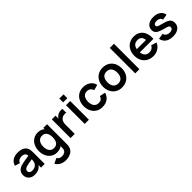

<svg xmlns="http://www.w3.org/2000/svg" viewBox="277 -2200 3920 3920"><g transform="rotate(-45 2237.0 -240.0)"><path d="M221 15Q162.5 15 122 -7.5Q82 -29.5 61 -66Q40 -102.5 40 -148Q40 -268 163 -309.5Q197 -320.5 239.5 -328.5Q267 -334 297.2 -338.8Q327.5 -343.5 373.8 -350Q420 -356.5 441.5 -360L398.5 -335.5Q399 -392 373 -418.2Q347 -444.5 287.5 -444.5Q247 -444.5 214.5 -426.2Q182 -408 169.5 -369L59.5 -403.5Q80 -474.5 137.5 -514.8Q195 -555 287.5 -555Q445.5 -555 495.5 -454.5Q508.5 -428.5 512.2 -401.2Q516 -374 516 -331.5V0H410.5V-117L428 -98Q391.5 -39 342.5 -12Q293.5 15 221 15ZM245 -81Q285 -81 315 -95.5Q342 -109 360 -129.8Q378 -150.5 384.5 -170.5Q396.5 -200 396.5 -271.5L433.5 -260.5Q269 -235 223.5 -220.5Q158 -197.5 158 -149.5Q158 -118.5 181.2 -99.8Q204.5 -81 245 -81Z M873 255Q803 255 746.2 223.8Q689.5 192.5 658.5 137.5L769.5 82.5Q784.5 111 812.2 125.8Q840 140.5 873.5 140.5Q935.5 140.5 969.2 109.8Q1003 79 1001.5 24V-129.5H1016.5V-540H1122V26Q1122 69.5 1114.5 102Q1097 177 1033.2 216Q969.5 255 873 255ZM862.5 15Q788 15 732.5 -22.5Q677 -60 646.5 -124.5Q616 -189 616 -270Q616 -351.5 647 -416.5Q678.5 -482 735.2 -518.5Q792 -555 867 -555Q943.5 -555 996.5 -518Q1048 -481 1075.2 -416.5Q1102.5 -352 1102.5 -270Q1102.5 -140 1039.2 -62.5Q976 15 862.5 15ZM881 -93Q949.5 -93 983 -139.2Q1016.5 -185.5 1016.5 -270Q1016.5 -353 984 -400Q951.5 -447 885 -447Q837 -447 805 -423.5Q743.5 -376.5 743.5 -270Q743.5 -189.5 779.2 -141.2Q815 -93 881 -93Z M1383 0H1262V-540H1368.5V-408.5L1355.5 -425.5Q1377 -483.5 1422.5 -511.5Q1452 -531.5 1490.2 -538.8Q1528.5 -546 1566 -540V-427.5Q1543 -435 1510.8 -432Q1478.5 -429 1454.5 -414.5Q1383 -376 1383 -274.5Z M1791.5 -622H1671V-732.5H1791.5ZM1671 0V-540H1791.5V0Z M2176 15Q2092.5 15 2033.5 -22.5Q1975 -59.5 1943.5 -123.8Q1912 -188 1911.5 -270Q1912 -353 1944.5 -417.5Q1977.5 -483 2037.2 -519Q2097 -555 2177.5 -555Q2269 -555 2333 -508.8Q2397 -462.5 2416.5 -382.5L2296.5 -350Q2282.5 -393 2250.2 -417.5Q2218 -442 2176 -442Q2129.5 -442 2098.5 -420Q2039 -376 2039 -270Q2039 -191 2074.2 -144.5Q2109.5 -98 2176 -98Q2223 -98 2251 -119.2Q2279 -140.5 2293.5 -183.5L2416.5 -156Q2391.5 -73.5 2329 -29.2Q2266.5 15 2176 15Z M2740.5 15Q2659.5 15 2599 -21.5Q2538.5 -58 2505.2 -122.5Q2472 -187 2472 -270Q2472 -355 2506 -419Q2540.5 -484 2601 -519.5Q2661.5 -555 2740.5 -555Q2822 -555 2882.5 -518.5Q2943.5 -482 2976.8 -417.5Q3010 -353 3010 -270Q3010 -185.5 2976.5 -122Q2942.5 -56.5 2881.5 -20.8Q2820.5 15 2740.5 15ZM2740.5 -98Q2810.5 -98 2846.5 -144.5Q2882.5 -191 2882.5 -270Q2882.5 -350 2846.2 -396Q2810 -442 2740.5 -442Q2671 -442 2635.2 -396.5Q2599.5 -351 2599.5 -270Q2599.5 -190 2636 -144Q2672.5 -98 2740.5 -98Z M3250.5 0H3130V-735H3250.5Z M3646 15Q3564.5 15 3502 -20.5Q3439.5 -56.5 3405 -119.5Q3370.5 -182.5 3370.5 -264Q3370.5 -352.5 3404.5 -418Q3439 -483.5 3499.5 -519.2Q3560 -555 3639 -555Q3722.5 -555 3782 -516Q3841 -476.5 3869.2 -404.8Q3897.5 -333 3890.5 -236.5H3771V-280.5Q3770.5 -368.5 3740 -409Q3709.5 -449.5 3644 -449.5Q3498 -449.5 3498 -270Q3498 -187.5 3534.2 -142.8Q3570.5 -98 3639 -98Q3729.5 -98 3765.5 -175L3884.5 -139Q3853.5 -67 3789.2 -26Q3725 15 3646 15ZM3460 -236.5V-327.5H3831.5V-236.5Z M4211 15Q4111 15 4048.5 -30Q3986 -75 3972.5 -156.5L4095.5 -175.5Q4105 -135 4137.5 -112.2Q4170 -89.5 4219.5 -89.5Q4262.5 -89.5 4286.5 -106.8Q4310.5 -124 4310.5 -154Q4310.5 -173.5 4301.2 -184.5Q4292 -195.5 4263.5 -205.5Q4233 -216.5 4173 -232Q4104.5 -250 4065 -271Q4025.5 -291.5 4007.8 -319.8Q3990 -348 3990 -389Q3990 -464 4047.5 -509.5Q4105 -555 4202.5 -555Q4298 -555 4358.8 -511.5Q4419.5 -468 4430 -395.5L4307 -373.5Q4302.5 -408 4275.8 -428Q4249 -448 4204.5 -450.5Q4162 -453 4136 -437.8Q4110 -422.5 4110 -395Q4110 -379 4121.2 -368Q4132.5 -357 4163 -346.5Q4194.5 -335 4257.5 -319.5Q4352 -295.5 4393 -259.5Q4434 -223.5 4434 -159.5Q4434 -78 4374.8 -31.5Q4315.5 15 4211 15Z"/></g></svg>

Font: Vortex Mix
Style: Bold
Weight: 700
Designer: Mikhail Sharanda
Foundry: Mikhail Sharanda
Version: Version 4.504;Glyphs 3.1.2 (3151)